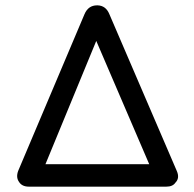

<svg xmlns="http://www.w3.org/2000/svg" viewBox="-20 -698 727 718"><path d="M88 0Q62 0 51 -18Q39 -35 48 -59L296 -645Q310 -678 343 -678H345Q376 -677 389 -645L641 -59Q653 -32 636 -15Q626 0 602 0H595ZM340 -545 150 -84H538Z"/></svg>

Font: Jura
Style: Bold
Weight: 700
Designer: Daniel Johnson, Alexei Vanyashin
Foundry: Daniel Johnson
Version: Version 5.103